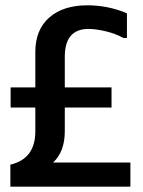

<svg xmlns="http://www.w3.org/2000/svg" viewBox="-20 -719 540 723"><path d="M458 -576H445Q416 -592 379 -601Q342 -610 313 -610Q224 -610 224 -505V-390H400V-314H224V-225Q224 -148 180 -107H471V-16H19V-99Q113 -121 113 -224V-314H20V-390H113V-523Q113 -607 165.5 -653Q218 -699 309 -699Q387 -699 458 -669Z"/></svg>

Font: D2Coding ligature
Style: Bold
Weight: 700
Monospace: yes
Designer: Yong-Rak Park; Jeong-Hwan Yoon; Sang-Min Lee;
Foundry: NHN Corporation
Version: Version 1.3.2; Build 20180524